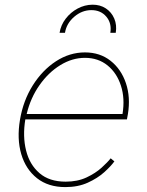

<svg xmlns="http://www.w3.org/2000/svg" viewBox="-20 -774 617 806"><path d="M254.3 11.4Q182.5 11.4 135.3 -25.9Q88.1 -63.2 69.2 -127.1Q50.4 -191.1 63.9 -271.3Q77.4 -351.6 117.5 -415.5Q157.7 -479.4 214.8 -516.7Q272 -554 336.6 -554Q399.9 -554 444.4 -518.6Q489 -483.3 508.7 -424.5Q528.4 -365.8 517 -295.5L512.8 -272.7H86.3Q74.6 -201.7 89.5 -142.2Q104.4 -82.7 145.8 -47.1Q187.1 -11.4 255.7 -11.4Q305.4 -11.4 343.2 -29.1Q381 -46.9 406.4 -70Q431.8 -93 444.6 -109.4L460.2 -96.6Q445.3 -76 417.3 -50.8Q389.2 -25.6 348.4 -7.1Q307.5 11.4 254.3 11.4ZM92 -295.5H494.3Q505 -360.8 487.7 -414.2Q470.5 -467.7 431.3 -499.5Q392 -531.2 336.6 -531.2Q283 -531.2 233.1 -500.5Q183.2 -469.8 145.8 -416.5Q108.3 -363.3 92 -295.5ZM230.1 -636.4Q235.4 -669 255.9 -695.7Q276.3 -722.3 305.8 -738.1Q335.2 -753.9 367.9 -754.3Q400.2 -754.6 424.2 -738.8Q448.2 -723 459.7 -696Q471.2 -669 465.9 -636.4H443.2Q449.6 -676.5 426.3 -704Q403.1 -731.5 363.6 -731.5Q324.2 -731.5 291.7 -703.7Q259.2 -675.8 252.8 -636.4Z"/></svg>

Font: Inter Thin  BETA
Style: Italic
Weight: 100
Italic angle: -9.39999°
Designer: Rasmus Andersson
Foundry: rsms
Version: Version 3.011;git-f93a4a705